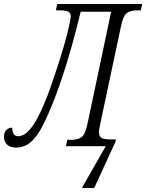

<svg xmlns="http://www.w3.org/2000/svg" viewBox="-67 -734 734 964"><path d="M344 210 464 0H264L271 -32H291Q324 -32 342.5 -45.5Q361 -59 372 -111L491 -675H338Q317 -587 291 -494.5Q265 -402 235 -315.5Q205 -229 174 -159Q146 -94 120.5 -58Q95 -22 69 -7.5Q43 7 15 7Q-16 7 -31.5 -8Q-47 -23 -47 -45Q-47 -70 -35 -81.5Q-23 -93 -6 -93Q-5 -73 1.5 -61.5Q8 -50 26 -50Q39 -50 57.5 -61Q76 -72 98.5 -104Q121 -136 149 -200Q166 -237 184 -288Q202 -339 220 -394Q238 -449 253 -500.5Q268 -552 277 -591Q286 -630 288 -648Q289 -670 275 -676Q261 -682 234 -682H214L220 -714H647L640 -682H621Q589 -682 570.5 -669Q552 -656 541 -605L437 -115Q434 -100 432 -90Q430 -80 430 -72Q430 -47 444.5 -40.5Q459 -34 484 -34H514V-25L406 210Z"/></svg>

Font: Noto Serif Condensed Light
Style: Italic
Weight: 300
Width: 3
Italic angle: -12°
Designer: Monotype Design Team
Foundry: Monotype Imaging Inc.
Version: Version 2.014; ttfautohint (v1.8.4.7-5d5b)